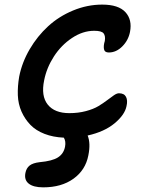

<svg xmlns="http://www.w3.org/2000/svg" viewBox="-20 -681 629 830"><path d="M167 128.9Q124.5 128.9 104.2 112.8Q84 96.7 89.8 66.9Q93.8 45.9 107.9 34.7Q122.1 23.4 151.9 20Q206.1 15.1 230.7 -0.7Q255.4 -16.6 261.2 -46.9Q265.6 -70.3 255.9 -85.9Q209.5 -87.9 172.4 -102.3Q135.3 -116.7 111.6 -141.1Q87.9 -165.5 73.2 -198.2Q58.6 -231 57.1 -269.3Q55.7 -307.6 63 -350.1Q75.2 -411.6 108.4 -468.3Q141.6 -524.9 188.2 -567.6Q234.9 -610.4 296.1 -635.7Q357.4 -661.1 421.9 -661.1Q492.2 -661.1 522.2 -628.4Q552.2 -595.7 542 -543Q534.7 -506.3 508.5 -480.2Q482.4 -454.1 450.2 -454.1Q432.1 -454.1 429.4 -469Q426.8 -483.9 433.1 -503.9Q436.5 -525.4 428 -536.6Q419.4 -547.9 387.2 -547.9Q337.9 -547.9 291.3 -516.8Q244.6 -485.8 213.1 -437Q181.6 -388.2 170.9 -334Q156.7 -266.1 186.3 -229Q215.8 -191.9 279.8 -191.9Q318.4 -191.9 351.3 -200.7Q384.3 -209.5 405.3 -222.2Q426.3 -234.9 442.9 -247.6Q459.5 -260.3 472.2 -269Q484.9 -277.8 494.1 -277.8Q516.6 -277.8 524.7 -262.5Q532.7 -247.1 526.9 -222.2Q519.5 -184.6 475.3 -147.9Q431.2 -111.3 358.9 -95.2Q372.6 -61.5 361.8 -8.8Q349.6 54.2 297.6 91.6Q245.6 128.9 167 128.9Z"/></svg>

Font: Shantell Sans Irregular Bouncy
Style: Italic
Weight: 500
Italic angle: -11.31°
Designer: Stephen Nixon, Anya Danilova, Shantell Martin
Foundry: Arrow Type
Version: Version 1.006;[9816181b4]